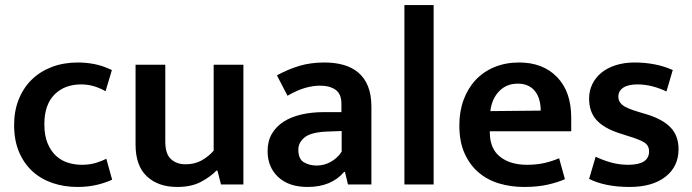

<svg xmlns="http://www.w3.org/2000/svg" viewBox="-20 -732 2747 762"><path d="M304 -78Q336 -78 360.5 -85.5Q385 -93 402 -102L425 -19Q403 -8 367 1Q331 10 288 10Q235 10 189 -5.5Q143 -21 109 -52Q75 -83 55.5 -129Q36 -175 36 -236Q36 -292 54.5 -338Q73 -384 106.5 -416.5Q140 -449 186.5 -466.5Q233 -484 289 -484Q320 -484 353 -478Q386 -472 424 -454L399 -370Q376 -383 352 -390Q328 -397 302 -397Q236 -397 196 -356.5Q156 -316 156 -239Q156 -194 169 -163Q182 -132 203 -113Q224 -94 250.5 -86Q277 -78 304 -78Z M828 -475H946V0H857L843 -55H839Q816 -31 778 -10.5Q740 10 683 10Q608 10 563 -32Q518 -74 518 -158V-475H636V-170Q636 -121 658.5 -100.5Q681 -80 716 -80Q753 -80 780.5 -95.5Q808 -111 828 -134Z M1079 -433Q1123 -457 1168 -470.5Q1213 -484 1267 -484Q1309 -484 1343 -474.5Q1377 -465 1402 -444Q1427 -423 1440.5 -389.5Q1454 -356 1454 -308V0H1361L1349 -50H1346Q1295 10 1201 10Q1126 10 1084 -29.5Q1042 -69 1042 -132Q1042 -172 1059 -201Q1076 -230 1105.5 -249Q1135 -268 1176 -277.5Q1217 -287 1265 -287H1335V-320Q1335 -359 1312 -375.5Q1289 -392 1250 -392Q1222 -392 1190.5 -383Q1159 -374 1121 -352ZM1336 -212 1282 -210Q1216 -208 1190 -187.5Q1164 -167 1164 -138Q1164 -101 1186 -88Q1208 -75 1237 -75Q1266 -75 1292.5 -89.5Q1319 -104 1336 -130Z M1585 0V-712H1701V0Z M2247 -211H1924V-207Q1924 -142 1964.5 -110Q2005 -78 2071 -78Q2110 -78 2140.5 -85Q2171 -92 2199 -104L2222 -21Q2193 -8 2153 1Q2113 10 2060 10Q2007 10 1960.5 -4Q1914 -18 1879 -48Q1844 -78 1823.5 -124Q1803 -170 1803 -234Q1803 -290 1820 -336Q1837 -382 1868 -415Q1899 -448 1943 -466Q1987 -484 2040 -484Q2135 -484 2191 -426Q2247 -368 2247 -265ZM2126 -293Q2126 -314 2121 -333.5Q2116 -353 2105 -368Q2094 -383 2076.5 -391.5Q2059 -400 2035 -400Q1990 -400 1961 -370Q1932 -340 1926 -291Z M2625 -369Q2566 -397 2510 -397Q2473 -397 2453.5 -384Q2434 -371 2434 -348Q2434 -329 2450 -315.5Q2466 -302 2514 -288L2544 -279Q2608 -260 2640.5 -227Q2673 -194 2673 -140Q2673 -71 2621 -30.5Q2569 10 2479 10Q2382 10 2318 -22L2344 -110Q2373 -96 2405.5 -87Q2438 -78 2473 -78Q2556 -78 2556 -131Q2556 -155 2536.5 -167Q2517 -179 2470 -193L2439 -203Q2377 -223 2347.5 -255.5Q2318 -288 2318 -341Q2318 -372 2331 -398.5Q2344 -425 2367.5 -444Q2391 -463 2424.5 -473.5Q2458 -484 2499 -484Q2540 -484 2578.5 -476.5Q2617 -469 2650 -454Z"/></svg>

Font: Mukta Vaani SemiBold
Style: Regular
Weight: 600
Designer: Noopur Datye, Girish Dalvi, Yashodeep Gholap, Pallavi Karambelkar
Foundry: Ek Type
Version: Version 2.538;PS 1.000;hotconv 16.6.51;makeotf.lib2.5.65220;